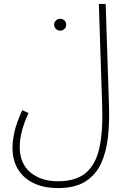

<svg xmlns="http://www.w3.org/2000/svg" viewBox="-20 -733 657 983"><path d="M44 23Q44 -12 54 -57.5Q64 -103 94 -169L126 -154Q81 -58 81 20Q81 104 135.5 149.5Q190 195 277 195Q368 195 419 152.5Q470 110 489 23.5Q508 -63 503 -196L486 -713H521L538 -194Q541 -110 533 -33.5Q525 43 498 102.5Q471 162 417.5 196Q364 230 276 230Q208 230 156 206.5Q104 183 74 136.5Q44 90 44 23ZM289 -576Q276 -576 266.5 -585Q257 -594 257 -606Q257 -619 266.5 -628Q276 -637 289 -637Q301 -637 310 -628Q319 -619 319 -606Q319 -594 310 -585Q301 -576 289 -576Z"/></svg>

Font: Noto Sans Arabic UI SmCn XLt
Style: Regular
Weight: 200
Width: 4
Designer: Monotype Design Team, Nadine Chahine and Nizar Qandah
Foundry: Monotype Imaging Inc.
Version: Version 2.010; ttfautohint (v1.8.4.7-5d5b)